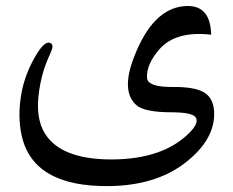

<svg xmlns="http://www.w3.org/2000/svg" viewBox="-20 -403 782 644"><path d="M347.7 221.2Q87.9 224.6 51.8 47.4Q39.6 -11.7 50.3 -80.6Q59.1 -138.2 87.9 -194.8Q124 -264.2 145.5 -259.8Q162.6 -255.9 151.9 -231.4Q134.8 -193.8 126 -165.5Q113.8 -125 108.9 -79.1Q100.1 7.8 139.6 57.6Q198.2 132.3 356 131.8Q524.9 130.9 612.8 44.9Q650.4 8.3 635.3 -10.7Q623 -25.9 555.7 -26.4Q464.8 -26.4 437.5 -50.3Q384.8 -96.7 429.7 -211.9Q491.7 -373 597.2 -382.3Q680.7 -390.1 687.5 -298.8L688.5 -286.6Q568.8 -300.3 514.2 -237.3Q470.2 -186 473.1 -141.6Q475.6 -110.4 560.5 -111.3Q630.9 -111.8 662.6 -94.2Q701.2 -72.3 698.2 -12.7Q693.8 73.2 596.7 146.5Q500 218.8 347.7 221.2Z"/></svg>

Font: Gandom FD
Style: FD
Weight: 400
Foundry: DejaVu fonts team - Redesigned by Saber Rastikerdar - Based on Samim Font
Version: Version 0.6